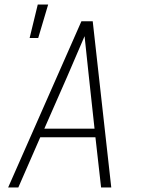

<svg xmlns="http://www.w3.org/2000/svg" viewBox="-20 -829 640 849"><path d="M16 0 340 -735H390L472 0H427L402 -222H158L61 0ZM398 -260 373 -490Q368 -535 363.5 -579.5Q359 -624 354 -669Q335 -624 315.5 -579.5Q296 -535 277 -490L176 -260ZM111 -661 147 -809H193L149 -661Z"/></svg>

Font: Iosevka XLt Ex Obl
Style: Regular
Weight: 200
Width: 7
Italic angle: -9°
Monospace: yes
Designer: Belleve Invis
Foundry: Belleve Invis
Version: Version 32.5.0; ttfautohint (v1.8.4)